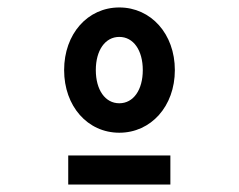

<svg xmlns="http://www.w3.org/2000/svg" viewBox="-20 -724 640 515"><path d="M300 -368C385 -368 449 -439 449 -536C449 -633 385 -704 300 -704C215 -704 152 -633 152 -536C152 -439 215 -368 300 -368ZM300 -447C262 -447 237 -483 237 -536C237 -589 262 -625 300 -625C338 -625 363 -589 363 -536C363 -483 338 -447 300 -447ZM163 -229H437V-307H163Z"/></svg>

Font: CommitMono
Style: 700Regular
Weight: 700
Monospace: yes
Designer: Eigil Nikolajsen
Foundry: Eigil Nikolajsen
Version: Version 1.143